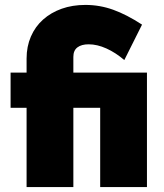

<svg xmlns="http://www.w3.org/2000/svg" viewBox="-20 -760 665 780"><path d="M88 -322H23V-465H88V-522Q88 -571 105.5 -611.5Q123 -652 155 -680.5Q187 -709 230.5 -724.5Q274 -740 327 -740Q385 -740 439.5 -720.5Q494 -701 557 -660L485 -516Q450 -546 412.5 -563Q375 -580 340 -580Q311 -580 294.5 -567.5Q278 -555 278 -529V-465H577V0H387V-322H278V0H88Z"/></svg>

Font: Raleway
Style: Heavy
Weight: 900
Designer: Matt McInerney, Pablo Impallari, Rodrigo Fuenzalida
Foundry: Matt McInerney, Pablo Impallari, Rodrigo Fuenzalida
Version: Version 2.001; ttfautohint (v0.8) -G 200 -r 50